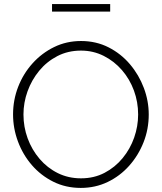

<svg xmlns="http://www.w3.org/2000/svg" viewBox="-20 -916 793 941"><path d="M376 5Q302 5 241 -25.5Q180 -56 136 -107Q92 -158 68 -222.5Q44 -287 44 -355Q44 -426 69 -490.5Q94 -555 139.5 -605.5Q185 -656 245.5 -685.5Q306 -715 377 -715Q451 -715 512 -684Q573 -653 617 -601Q661 -549 685 -485Q709 -421 709 -355Q709 -283 683.5 -218.5Q658 -154 613 -103.5Q568 -53 507.5 -24Q447 5 376 5ZM95 -355Q95 -294 115.5 -238Q136 -182 174 -137.5Q212 -93 263.5 -67.5Q315 -42 377 -42Q441 -42 492.5 -69Q544 -96 581 -141Q618 -186 637.5 -241.5Q657 -297 657 -355Q657 -416 636.5 -472Q616 -528 578 -572Q540 -616 488.5 -642Q437 -668 377 -668Q313 -668 261 -641Q209 -614 172 -569Q135 -524 115 -468.5Q95 -413 95 -355ZM235 -859V-896H520V-859Z"/></svg>

Font: Raleway Light
Style: Regular
Weight: 300
Designer: Matt McInerney, Pablo Impallari, Rodrigo Fuenzalida
Foundry: Matt McInerney, Pablo Impallari, Rodrigo Fuenzalida
Version: Version 4.026